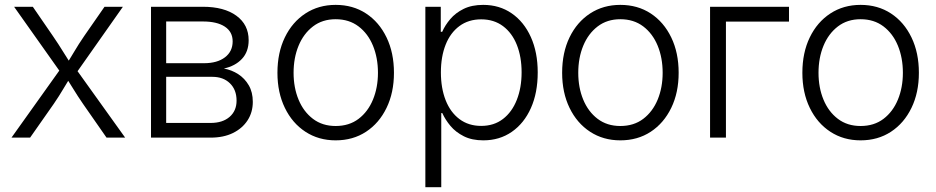

<svg xmlns="http://www.w3.org/2000/svg" viewBox="-20 -567 3856 791"><path d="M27.3 0 242.2 -301.3 241.7 -251.5 38.1 -539.1H115.2L197.8 -418.9Q221.2 -384.8 240.5 -353.3Q259.8 -321.8 279.8 -291H246.6Q266.6 -321.8 285.2 -353.3Q303.7 -384.8 327.1 -418.9L410.6 -539.1H486.3L282.2 -249V-297.9L495.6 0H418.9L322.3 -138.7Q299.8 -171.4 281.5 -201.4Q263.2 -231.4 244.1 -259.8H277.8Q258.8 -231.4 241.2 -201.4Q223.6 -171.4 201.2 -138.7L104 0Z M602.1 0V-539.1H815.9Q903.3 -539.1 953.9 -502.2Q1004.4 -465.3 1004.4 -401.4Q1004.4 -354 976.8 -324.5Q949.2 -294.9 902.3 -284.7Q934.6 -278.8 961.4 -261.5Q988.3 -244.1 1004.9 -215.6Q1021.5 -187 1021.5 -147.5Q1021.5 -104.5 1000 -71.3Q978.5 -38.1 939.7 -19Q900.9 0 847.7 0ZM664.6 -60.5H847.7Q897 -60.5 925.8 -85.4Q954.6 -110.4 954.6 -152.3Q954.6 -197.3 927.2 -223.9Q899.9 -250.5 854.5 -250.5H664.6ZM664.6 -306.6H820.3Q875 -306.6 906.7 -330.8Q938.5 -355 938.5 -396.5Q938.5 -436 906.2 -457.3Q874 -478.5 815.9 -478.5H664.6Z M1362.8 11.2Q1292.5 11.2 1238.3 -24.2Q1184.1 -59.6 1153.6 -122.6Q1123 -185.5 1123 -267.1Q1123 -350.1 1153.6 -413.1Q1184.1 -476.1 1238.3 -511.5Q1292.5 -546.9 1362.8 -546.9Q1434.1 -546.9 1488 -511.5Q1542 -476.1 1572.5 -412.8Q1603 -349.6 1603 -267.1Q1603 -185.5 1572.5 -122.6Q1542 -59.6 1488 -24.2Q1434.1 11.2 1362.8 11.2ZM1362.8 -47.9Q1418.5 -47.9 1457.3 -77.4Q1496.1 -106.9 1516.6 -156.7Q1537.1 -206.5 1537.1 -267.1Q1537.1 -328.6 1516.6 -378.7Q1496.1 -428.7 1457 -458.3Q1418 -487.8 1362.8 -487.8Q1308.1 -487.8 1269.3 -458Q1230.5 -428.2 1210 -378.4Q1189.5 -328.6 1189.5 -267.1Q1189.5 -206.1 1210 -156.5Q1230.5 -106.9 1269.3 -77.4Q1308.1 -47.9 1362.8 -47.9Z M1732.4 204.1V-539.1H1795.9V-436H1801.8Q1813.5 -462.9 1835 -488.3Q1856.4 -513.7 1889.9 -530.3Q1923.3 -546.9 1970.7 -546.9Q2037.6 -546.9 2088.1 -512Q2138.7 -477.1 2167 -414.3Q2195.3 -351.6 2195.3 -268.6Q2195.3 -184.6 2167.2 -121.8Q2139.2 -59.1 2088.6 -23.9Q2038.1 11.2 1971.2 11.2Q1924.3 11.2 1890.9 -5.6Q1857.4 -22.5 1835.9 -48.1Q1814.5 -73.7 1802.2 -101.1H1797.9V204.1ZM1962.4 -48.3Q2015.1 -48.3 2052.2 -76.9Q2089.4 -105.5 2109.1 -155.5Q2128.9 -205.6 2128.9 -269Q2128.9 -332.5 2109.4 -381.8Q2089.8 -431.2 2052.5 -459.2Q2015.1 -487.3 1962.4 -487.3Q1910.2 -487.3 1872.8 -459.7Q1835.4 -432.1 1815.9 -382.8Q1796.4 -333.5 1796.4 -269Q1796.4 -204.1 1815.9 -154.3Q1835.4 -104.5 1872.8 -76.4Q1910.2 -48.3 1962.4 -48.3Z M2535.6 11.2Q2465.3 11.2 2411.1 -24.2Q2356.9 -59.6 2326.4 -122.6Q2295.9 -185.5 2295.9 -267.1Q2295.9 -350.1 2326.4 -413.1Q2356.9 -476.1 2411.1 -511.5Q2465.3 -546.9 2535.6 -546.9Q2606.9 -546.9 2660.9 -511.5Q2714.8 -476.1 2745.4 -412.8Q2775.9 -349.6 2775.9 -267.1Q2775.9 -185.5 2745.4 -122.6Q2714.8 -59.6 2660.9 -24.2Q2606.9 11.2 2535.6 11.2ZM2535.6 -47.9Q2591.3 -47.9 2630.1 -77.4Q2668.9 -106.9 2689.5 -156.7Q2710 -206.5 2710 -267.1Q2710 -328.6 2689.5 -378.7Q2668.9 -428.7 2629.9 -458.3Q2590.8 -487.8 2535.6 -487.8Q2481 -487.8 2442.1 -458Q2403.3 -428.2 2382.8 -378.4Q2362.3 -328.6 2362.3 -267.1Q2362.3 -206.1 2382.8 -156.5Q2403.3 -106.9 2442.1 -77.4Q2481 -47.9 2535.6 -47.9Z M3230.5 -539.1V-478H2970.7V0H2905.3V-539.1Z M3525.4 11.2Q3455.1 11.2 3400.9 -24.2Q3346.7 -59.6 3316.2 -122.6Q3285.6 -185.5 3285.6 -267.1Q3285.6 -350.1 3316.2 -413.1Q3346.7 -476.1 3400.9 -511.5Q3455.1 -546.9 3525.4 -546.9Q3596.7 -546.9 3650.6 -511.5Q3704.6 -476.1 3735.1 -412.8Q3765.6 -349.6 3765.6 -267.1Q3765.6 -185.5 3735.1 -122.6Q3704.6 -59.6 3650.6 -24.2Q3596.7 11.2 3525.4 11.2ZM3525.4 -47.9Q3581.1 -47.9 3619.9 -77.4Q3658.7 -106.9 3679.2 -156.7Q3699.7 -206.5 3699.7 -267.1Q3699.7 -328.6 3679.2 -378.7Q3658.7 -428.7 3619.6 -458.3Q3580.6 -487.8 3525.4 -487.8Q3470.7 -487.8 3431.9 -458Q3393.1 -428.2 3372.6 -378.4Q3352.1 -328.6 3352.1 -267.1Q3352.1 -206.1 3372.6 -156.5Q3393.1 -106.9 3431.9 -77.4Q3470.7 -47.9 3525.4 -47.9Z"/></svg>

Font: Inter 18pt Light
Style: Regular
Weight: 300
Designer: Rasmus Andersson
Foundry: rsms
Version: Version 4.001;git-66647c0bb